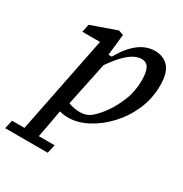

<svg xmlns="http://www.w3.org/2000/svg" viewBox="-215 -652 961 1008"><g transform="rotate(30 265.5 -147.5)"><path d="M397 -448Q379 -448 357 -438.5Q335 -429 306.5 -402Q278 -375 239 -320L184 -57Q217 -44 255 -44Q297 -44 327 -72Q357 -100 382 -136Q407 -172 430 -227.5Q453 -283 453 -350Q453 -400 440 -424Q427 -448 397 -448ZM216 12Q199 12 186 10Q173 8 162 5Q155 46 147 89Q139 132 131 173H227L215 225H-43L-31 173H44L162 -416H55L65 -464L218 -518L248 -508L234 -380H254Q333 -520 437 -520Q487 -520 518.5 -487Q550 -454 550 -376Q550 -295 519 -225Q488 -155 437.5 -101.5Q387 -48 328.5 -18Q270 12 216 12Z"/></g></svg>

Font: Source Serif 4 Caption
Style: Italic
Weight: 400
Italic angle: -12°
Designer: Frank Grießhammer
Foundry: Adobe Systems Incorporated
Version: Version 4.004;hotconv 1.0.117;makeotfexe 2.5.65602